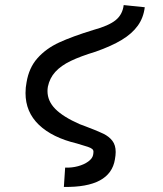

<svg xmlns="http://www.w3.org/2000/svg" viewBox="-20 -574 640 756"><path d="M346.5 36.5Q347 33.5 347.5 30.2Q348 27 348 23.5Q348 17 343.2 12.8Q338.5 8.5 326 4.2Q313.5 0 283 -9Q186 -32 133.2 -82.5Q80.5 -133 80.5 -207.5Q80.5 -230 84.5 -249.5Q94 -307.5 127.8 -345.2Q161.5 -383 213 -406.8Q264.5 -430.5 347.5 -456Q408 -472.5 435.2 -494.5Q462.5 -516.5 467 -554L550 -545.5Q545 -504 522.5 -472.8Q500 -441.5 459.5 -417Q419 -392.5 356.5 -370.5Q297 -352.5 258.5 -334Q220 -315.5 197.8 -291Q175.5 -266.5 168.5 -232.5Q167 -223.5 167 -215.5Q167 -176 198 -144.8Q229 -113.5 294 -85L318 -76Q364.5 -58.5 387 -47.5Q409.5 -36.5 422.5 -19.5Q435.5 -2.5 435.5 24.5Q435.5 37 432.5 53.5Q414.5 165 231.5 162L236.5 86Q262.5 87 286.8 80.5Q311 74 327.2 62.2Q343.5 50.5 346.5 36.5Z"/></svg>

Font: JuliaMono BoldItalic
Style: Regular
Weight: 700
Italic angle: -9°
Monospace: yes
Designer: cormullion
Foundry: corm
Version: Version 0.049; ttfautohint (v1.8.4)